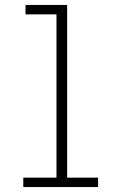

<svg xmlns="http://www.w3.org/2000/svg" viewBox="-20 -755 490 775"><path d="M74 0V-38H208V-697H83V-735H251V-38H376V0Z"/></svg>

Font: Iosevka Etoile Extralight
Style: Regular
Weight: 200
Designer: Belleve Invis
Foundry: Belleve Invis
Version: Version 22.1.2; ttfautohint (v1.8.4)